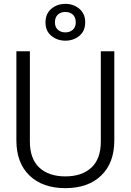

<svg xmlns="http://www.w3.org/2000/svg" viewBox="-20 -966 678 996"><path d="M65 -238V-700H135V-232Q135 -142 184 -96.5Q233 -51 319 -51Q405 -51 454 -96.5Q503 -142 503 -232V-700H573V-238Q573 -121 505 -55.5Q437 10 319 10Q201 10 133 -55.5Q65 -121 65 -238ZM216 -850Q216 -895 246.5 -920.5Q277 -946 319 -946Q361 -946 391.5 -920.5Q422 -895 422 -850Q422 -805 391.5 -780Q361 -755 319 -755Q277 -755 246.5 -780Q216 -805 216 -850ZM373 -850Q373 -876 358 -890Q343 -904 319 -904Q295 -904 280 -890Q265 -876 265 -850Q265 -825 280.5 -811.5Q296 -798 319 -798Q342 -798 357.5 -811.5Q373 -825 373 -850Z"/></svg>

Font: Niramit Light
Style: Regular
Weight: 300
Designer: Katatrad Aksorn Co.,Ltd.
Foundry: Cadson Demak Co.,Ltd.
Version: Version 1.000; ttfautohint (v1.6)